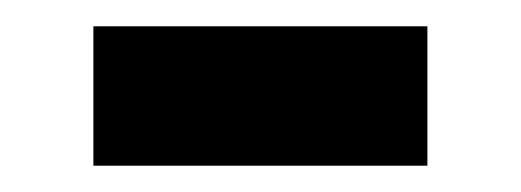

<svg xmlns="http://www.w3.org/2000/svg" viewBox="-20 -370 396 146"><path d="M51 -350V-244H305V-350Z"/></svg>

Font: Noto Sans Bengali UI SemiBold
Style: Regular
Weight: 600
Designer: Jelle Bosma - Monotype Design Team
Foundry: Monotype Imaging Inc.
Version: Version 2.003